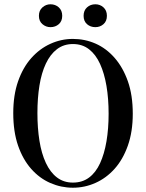

<svg xmlns="http://www.w3.org/2000/svg" viewBox="-20 -862 683 898"><path d="M321 16Q266 16 215.5 -6Q165 -28 126 -72Q87 -116 64.5 -181Q42 -246 42 -333Q42 -417 64.5 -481.5Q87 -546 126 -590Q165 -634 215.5 -657Q266 -680 321 -680Q377 -680 427 -658Q477 -636 516 -591.5Q555 -547 578 -482Q601 -417 601 -330Q601 -246 578 -181Q555 -116 516 -72.5Q477 -29 426.5 -6.5Q376 16 321 16ZM321 -8Q365 -8 396.5 -31.5Q428 -55 448 -98.5Q468 -142 478 -201Q488 -260 488 -330Q488 -401 478 -460Q468 -519 448 -563Q428 -607 396.5 -631.5Q365 -656 321 -656Q278 -656 246.5 -632Q215 -608 194.5 -564.5Q174 -521 164.5 -462Q155 -403 155 -333Q155 -263 164.5 -203.5Q174 -144 194.5 -100Q215 -56 246.5 -32Q278 -8 321 -8ZM216 -735Q195 -735 178.5 -749Q162 -763 162 -788Q162 -813 178.5 -827.5Q195 -842 216 -842Q239 -842 255 -827.5Q271 -813 271 -788Q271 -763 255 -749Q239 -735 216 -735ZM426 -735Q403 -735 387 -749Q371 -763 371 -788Q371 -813 387 -827.5Q403 -842 426 -842Q448 -842 464 -827.5Q480 -813 480 -788Q480 -763 464 -749Q448 -735 426 -735Z"/></svg>

Font: Source Serif 4 60pt SemiBold
Style: Regular
Weight: 600
Version: Version 4.004;hotconv 1.0.116;makeotfexe 2.5.65601